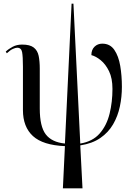

<svg xmlns="http://www.w3.org/2000/svg" viewBox="-20 -780 682 1038"><path d="M320 238 331 10Q212 5 158 -44.5Q104 -94 104 -185V-420Q104 -474 99.5 -498Q95 -522 73 -522Q64 -522 49.5 -515.5Q35 -509 17 -492L11 -501Q27 -516 49 -527.5Q71 -539 100 -539Q142 -539 162.5 -523Q183 -507 189 -478Q195 -449 195 -408V-193Q195 -96 227.5 -53.5Q260 -11 331 -4L367 -760H377L414 -4Q481 -15 519 -58.5Q557 -102 572.5 -165.5Q588 -229 588 -299Q588 -357 569.5 -395Q551 -433 524.5 -454.5Q498 -476 474 -482Q474 -511 491 -527.5Q508 -544 533 -544Q575 -544 598 -510.5Q621 -477 630 -424Q639 -371 639 -310Q639 -256 628 -204Q617 -152 591.5 -108Q566 -64 522.5 -34Q479 -4 414 6L426 238Z"/></svg>

Font: Noto Serif Display SemiCondensed
Style: Regular
Weight: 400
Width: 4
Designer: Monotype Design Team
Foundry: Monotype Imaging Inc.
Version: Version 2.009